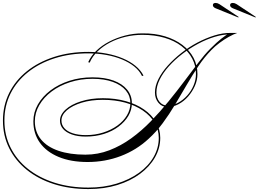

<svg xmlns="http://www.w3.org/2000/svg" viewBox="-33 -1028 1760 1306"><path d="M568 258Q440 258 333.5 224Q227 190 149.5 127.5Q72 65 29.5 -20Q-13 -105 -13 -208Q-13 -310 29.5 -395.5Q72 -481 150 -543.5Q228 -606 334.5 -640.5Q441 -675 568 -675Q632 -675 692 -663.5Q752 -652 802 -631Q852 -610 888 -580.5Q924 -551 943 -514L933 -511Q916 -547 880.5 -575.5Q845 -604 796.5 -624Q748 -644 689.5 -654.5Q631 -665 568 -665Q443 -665 338.5 -631.5Q234 -598 157.5 -537Q81 -476 39 -392.5Q-3 -309 -3 -208Q-3 -108 39 -24Q81 60 157 120.5Q233 181 337.5 214.5Q442 248 568 248Q673 248 760.5 221Q848 194 912.5 147.5Q977 101 1012 39.5Q1047 -22 1047 -90Q1047 -146 1018.5 -193.5Q990 -241 939 -276Q888 -311 818.5 -330Q749 -349 666 -349Q586 -349 522.5 -329.5Q459 -310 422 -278Q385 -246 385 -208Q385 -179 404.5 -156.5Q424 -134 461.5 -121.5Q499 -109 551 -109Q614 -109 669 -126.5Q724 -144 765.5 -174Q807 -204 830.5 -243.5Q854 -283 854 -326Q854 -375 823 -412.5Q792 -450 734 -471Q676 -492 596 -492Q515 -492 443.5 -469Q372 -446 318.5 -406Q265 -366 234.5 -313.5Q204 -261 204 -203Q204 -131 245.5 -80Q287 -29 364.5 -2.5Q442 24 548 24Q633 24 711 -6Q789 -36 859.5 -87Q930 -138 993.5 -203.5Q1057 -269 1114 -339Q1171 -409 1221.5 -476.5Q1272 -544 1315.5 -601Q1359 -658 1397 -696Q1443 -742 1472.5 -765Q1502 -788 1529 -804H1581Q1555 -795 1523.5 -777.5Q1492 -760 1460.5 -736.5Q1429 -713 1405 -688Q1357 -639 1316 -577.5Q1275 -516 1236 -449Q1197 -382 1157.5 -316Q1118 -250 1074 -190.5Q1030 -131 978 -84Q895 -7 788.5 33.5Q682 74 563 74Q449 74 366 39.5Q283 5 238.5 -57Q194 -119 194 -203Q194 -264 225 -318Q256 -372 311 -413.5Q366 -455 439 -478.5Q512 -502 596 -502Q680 -502 739.5 -480Q799 -458 831.5 -418.5Q864 -379 864 -326Q864 -280 840 -239.5Q816 -199 773.5 -167Q731 -135 674 -117Q617 -99 551 -99Q496 -99 456.5 -113Q417 -127 396 -151Q375 -175 375 -207Q375 -248 413.5 -283Q452 -318 518.5 -339Q585 -360 667 -360Q751 -360 822.5 -340Q894 -320 946.5 -283.5Q999 -247 1028 -198Q1057 -149 1057 -90Q1057 -20 1021 43Q985 106 919.5 154.5Q854 203 765 230.5Q676 258 568 258ZM1106 -300Q1069 -300 1045 -328.5Q1021 -357 1021 -399Q1021 -443 1044.5 -490Q1068 -537 1108.5 -582Q1149 -627 1200.5 -667.5Q1252 -708 1310 -738.5Q1368 -769 1426 -787Q1484 -805 1537 -804V-794Q1486 -795 1429 -778Q1372 -761 1315 -730.5Q1258 -700 1207 -661Q1156 -622 1116 -577.5Q1076 -533 1053.5 -487.5Q1031 -442 1031 -399Q1031 -361 1052 -335.5Q1073 -310 1106 -310Q1143 -310 1177.5 -328.5Q1212 -347 1240 -378Q1268 -409 1284 -447.5Q1300 -486 1300 -524Q1300 -581 1274.5 -629.5Q1249 -678 1201.5 -714.5Q1154 -751 1086.5 -771Q1019 -791 935 -791Q876 -791 819.5 -777.5Q763 -764 714.5 -738.5Q666 -713 630.5 -678.5Q595 -644 577 -602L567 -605Q586 -648 623 -683.5Q660 -719 710 -745Q760 -771 817.5 -786Q875 -801 935 -801Q1020 -802 1089 -781Q1158 -760 1207.5 -722.5Q1257 -685 1283.5 -634.5Q1310 -584 1310 -524Q1310 -483 1292.5 -443.5Q1275 -404 1246.5 -371.5Q1218 -339 1181.5 -319.5Q1145 -300 1106 -300ZM1705 -909 1550 -972Q1532 -980 1532 -993Q1532 -1008 1551 -1008Q1563 -1008 1576 -1000L1707 -913ZM1588 -909 1433 -972Q1415 -980 1415 -993Q1415 -1008 1434 -1008Q1446 -1008 1459 -1000L1590 -913Z"/></svg>

Font: Ballet 24pt
Style: Regular
Weight: 400
Designer: Maximiliano R. Sproviero
Foundry: Omnibus-Type
Version: Version 1.100